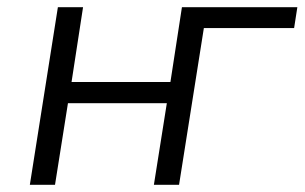

<svg xmlns="http://www.w3.org/2000/svg" viewBox="-20 -514 847 534"><path d="M63 0 141 -494H211L179 -286H454L486 -494H807L798 -436H547L478 0H408L444 -227H169L133 0Z"/></svg>

Font: Nunito Sans 7pt Light
Style: Italic
Weight: 300
Italic angle: -9°
Designer: Vernon Adams
Foundry: Vernon Adams
Version: Version 3.101;gftools[0.9.27]